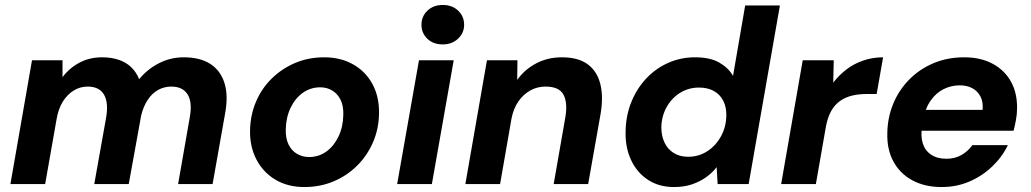

<svg xmlns="http://www.w3.org/2000/svg" viewBox="-20 -742 4158 774"><path d="M22 0 109 -499H232V-431Q260 -468 300.5 -489.5Q341 -511 392 -511Q429 -511 458.5 -501Q488 -491 508.5 -471.5Q529 -452 541 -423Q575 -464 621.5 -487.5Q668 -511 721 -511Q786 -511 827.5 -484.5Q869 -458 885 -407Q901 -356 887 -282L837 0H698L745 -269Q756 -329 736.5 -361Q717 -393 670 -393Q642 -393 617.5 -379.5Q593 -366 575.5 -339.5Q558 -313 549 -276L499 0H360L408 -269Q418 -329 399 -361Q380 -393 333 -393Q303 -393 277 -377Q251 -361 233 -332Q215 -303 208 -261L162 0Z M1207 12Q1140 12 1090.5 -17.5Q1041 -47 1014 -98.5Q987 -150 988 -215Q989 -278 1012 -332Q1035 -386 1076 -426Q1117 -466 1170.5 -488.5Q1224 -511 1287 -511Q1353 -511 1403.5 -482.5Q1454 -454 1481.5 -403Q1509 -352 1508 -285Q1507 -222 1483.5 -168Q1460 -114 1419 -73.5Q1378 -33 1324 -10.5Q1270 12 1207 12ZM1226 -109Q1265 -109 1295.5 -131Q1326 -153 1344.5 -191.5Q1363 -230 1364 -279Q1365 -315 1353 -339.5Q1341 -364 1319.5 -377Q1298 -390 1271 -390Q1232 -390 1201 -368Q1170 -346 1151.5 -307.5Q1133 -269 1132 -220Q1131 -185 1143 -160Q1155 -135 1177 -122Q1199 -109 1226 -109Z M1581 0 1669 -499H1809L1721 0ZM1765 -563Q1726 -563 1702.5 -586Q1679 -609 1679 -642Q1679 -676 1703 -699Q1727 -722 1765 -722Q1803 -722 1827 -699Q1851 -676 1851 -642Q1851 -609 1826.5 -586Q1802 -563 1765 -563Z M1856 0 1943 -499H2066L2065 -420Q2095 -462 2141.5 -486.5Q2188 -511 2245 -511Q2311 -511 2349 -483Q2387 -455 2400 -403.5Q2413 -352 2401 -282L2351 0H2212L2259 -269Q2269 -328 2251.5 -360.5Q2234 -393 2179 -393Q2146 -393 2118 -377.5Q2090 -362 2070 -333.5Q2050 -305 2042 -264L1996 0Z M2697 12Q2636 12 2591.5 -17.5Q2547 -47 2523.5 -98Q2500 -149 2502 -213Q2503 -276 2525 -330.5Q2547 -385 2585 -425.5Q2623 -466 2673.5 -488.5Q2724 -511 2782 -511Q2843 -511 2880 -489.5Q2917 -468 2935 -436L2984 -720H3124L2998 0H2873L2869 -68Q2852 -46 2827 -28Q2802 -10 2770 1Q2738 12 2697 12ZM2754 -110Q2797 -110 2831.5 -132.5Q2866 -155 2886.5 -192.5Q2907 -230 2908 -275Q2909 -309 2896 -335Q2883 -361 2858 -375Q2833 -389 2798 -389Q2756 -389 2722 -368Q2688 -347 2667.5 -310.5Q2647 -274 2646 -229Q2646 -195 2658.5 -168Q2671 -141 2695.5 -125.5Q2720 -110 2754 -110Z M3129 0 3216 -499H3341L3339 -409Q3363 -440 3393.5 -463Q3424 -486 3461.5 -498.5Q3499 -511 3540 -511L3514 -363H3472Q3441 -363 3414.5 -356.5Q3388 -350 3366.5 -335Q3345 -320 3330.5 -294Q3316 -268 3309 -229L3269 0Z M3776 12Q3708 12 3658 -15Q3608 -42 3581.5 -91Q3555 -140 3557 -206Q3558 -268 3580.5 -323Q3603 -378 3644.5 -420.5Q3686 -463 3742.5 -487Q3799 -511 3867 -511Q3934 -511 3982.5 -484.5Q4031 -458 4056 -412Q4081 -366 4080 -305Q4080 -282 4075.5 -258Q4071 -234 4066 -215H3656L3671 -299H3941Q3944 -331 3932.5 -353Q3921 -375 3899.5 -386.5Q3878 -398 3849 -398Q3815 -398 3784.5 -383Q3754 -368 3732 -337Q3710 -306 3702 -259L3697 -230Q3691 -193 3700 -164Q3709 -135 3733.5 -118.5Q3758 -102 3795 -102Q3830 -102 3856.5 -117.5Q3883 -133 3900 -157H4043Q4020 -109 3979.5 -70.5Q3939 -32 3887.5 -10Q3836 12 3776 12Z"/></svg>

Font: DM Sans 20pt ExtraBold
Style: Italic
Weight: 800
Italic angle: -10°
Version: Version 4.004;gftools[0.9.30]